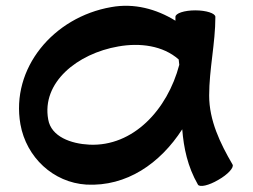

<svg xmlns="http://www.w3.org/2000/svg" viewBox="-20 -590 855 649"><path d="M766 -34C724 -106 687 -183 687 -267C687 -356 708 -444 708 -533C708 -545 677 -555 640 -555C603 -555 573 -545 573 -533C573 -529 573 -525 573 -520C508 -560 433 -580 356 -566C160 -532 16 -359 49 -170C69 -58 160 27 272 34C408 41 521 -37 596 -153C601 -90 614 -27 649 34C655 44 686 37 718 18C750 0 772 -24 766 -34ZM282 -101C220 -104 153 -128 143 -186C120 -311 241 -409 380 -433C453 -446 531 -436 584 -389C585 -383 585 -377 586 -371C546 -219 430 -94 282 -101Z"/></svg>

Font: Nupuram Expanded Bold
Style: Regular
Weight: 700
Width: 7
Designer: Santhosh Thottingal (santhosh.thottingal@gmail.com)
Foundry: SMC
Version: Version 1.000